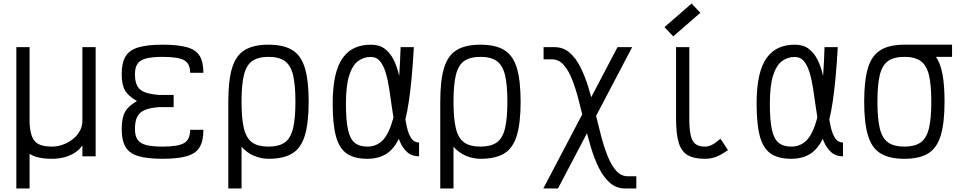

<svg xmlns="http://www.w3.org/2000/svg" viewBox="-20 -885 5440 1087"><path d="M72.5 182V-618H147.5V-187Q150.5 -136.5 163.2 -107.5Q176 -78.5 203 -66.8Q230 -55 275 -55Q304 -55 334.2 -65.5Q364.5 -76 390 -95.5Q415.5 -115 431 -142Q446.5 -169 446.5 -202.5V-618H521.5V0H446.5V-62Q429.5 -36.5 402.2 -19.5Q375 -2.5 342.2 5.8Q309.5 14 275 14Q233 14 201.8 7.2Q170.5 0.5 147.5 -14V182Z M900.5 14Q813 14 762.2 -1.5Q711.5 -17 690.2 -53.8Q669 -90.5 669 -154Q669 -217 687.8 -251.2Q706.5 -285.5 755.5 -313Q706.5 -340.5 687.8 -373.2Q669 -406 669 -465Q669 -528.5 690.2 -564.8Q711.5 -601 762.2 -616.5Q813 -632 900.5 -632Q988.5 -632 1039 -617.5Q1089.5 -603 1110.5 -568.5Q1131.5 -534 1131.5 -473H1056.5Q1056.5 -524.5 1023 -543.8Q989.5 -563 900.5 -563Q841.5 -563 807.2 -554Q773 -545 758.5 -523.8Q744 -502.5 744 -465Q744 -424.5 756.5 -399.8Q769 -375 799.2 -363.2Q829.5 -351.5 881 -347.5H963V-278.5H881Q829.5 -275 799.2 -262Q769 -249 756.5 -223.2Q744 -197.5 744 -154Q744 -116.5 758.5 -94.8Q773 -73 807.2 -64Q841.5 -55 900.5 -55Q989.5 -55 1023 -75.5Q1056.5 -96 1056.5 -150H1131.5Q1131.5 -88 1110.5 -52.2Q1089.5 -16.5 1039 -1.2Q988.5 14 900.5 14Z M1500 14Q1458.5 14 1417.8 -3Q1377 -20 1344.2 -58Q1311.5 -96 1292 -157.8Q1272.5 -219.5 1272.5 -309Q1272.5 -429 1293.8 -499.8Q1315 -570.5 1364.8 -601.2Q1414.5 -632 1500 -632Q1586 -632 1635.5 -601.2Q1685 -570.5 1706.2 -499.8Q1727.5 -429 1727.5 -309Q1727.5 -190 1706.2 -118.8Q1685 -47.5 1635.5 -16.8Q1586 14 1500 14ZM1272.5 182V-308.5H1347.5V182ZM1500 -55Q1558.5 -55 1591.8 -78.2Q1625 -101.5 1638.8 -157Q1652.5 -212.5 1652.5 -309Q1652.5 -406.5 1638.8 -461.5Q1625 -516.5 1591.8 -539.8Q1558.5 -563 1500 -563Q1441.5 -563 1408.2 -539.8Q1375 -516.5 1361.2 -461.5Q1347.5 -406.5 1347.5 -309Q1347.5 -212.5 1361.2 -157Q1375 -101.5 1408.2 -78.2Q1441.5 -55 1500 -55Z M2352.5 -78V0Q2312 0 2285.5 -23.5Q2259 -47 2242.5 -87.2Q2226 -127.5 2215.8 -177.5Q2205.5 -227.5 2198.2 -281Q2191 -334.5 2183.2 -384.5Q2175.5 -434.5 2163.2 -474.8Q2151 -515 2131.2 -538.8Q2111.5 -562.5 2080 -562.5Q2039 -563 2007 -539Q1975 -515 1956.8 -457.2Q1938.5 -399.5 1938.5 -298Q1938.5 -205.5 1949.8 -152.5Q1961 -99.5 1987.5 -77.2Q2014 -55 2060 -55Q2104.5 -55 2137.5 -82.2Q2170.5 -109.5 2193.2 -173.2Q2216 -237 2229.5 -345.8Q2243 -454.5 2248 -618H2323Q2313 -436.5 2295.2 -314.8Q2277.5 -193 2247.5 -120.5Q2217.5 -48 2171.8 -17Q2126 14 2060 14Q1986 14 1943 -15.8Q1900 -45.5 1881.8 -114Q1863.5 -182.5 1863.5 -298Q1863.5 -391.5 1878.2 -455.5Q1893 -519.5 1921.5 -558.5Q1950 -597.5 1990 -614.8Q2030 -632 2080 -632Q2127.5 -632 2158.5 -608.8Q2189.5 -585.5 2209 -545.8Q2228.5 -506 2239.5 -457Q2250.5 -408 2256.8 -355Q2263 -302 2268.8 -253Q2274.5 -204 2283.8 -164.2Q2293 -124.5 2309.2 -101.2Q2325.5 -78 2352.5 -78Z M2700 14Q2658.5 14 2617.8 -3Q2577 -20 2544.2 -58Q2511.5 -96 2492 -157.8Q2472.5 -219.5 2472.5 -309Q2472.5 -429 2493.8 -499.8Q2515 -570.5 2564.8 -601.2Q2614.5 -632 2700 -632Q2786 -632 2835.5 -601.2Q2885 -570.5 2906.2 -499.8Q2927.5 -429 2927.5 -309Q2927.5 -190 2906.2 -118.8Q2885 -47.5 2835.5 -16.8Q2786 14 2700 14ZM2472.5 182V-308.5H2547.5V182ZM2700 -55Q2758.5 -55 2791.8 -78.2Q2825 -101.5 2838.8 -157Q2852.5 -212.5 2852.5 -309Q2852.5 -406.5 2838.8 -461.5Q2825 -516.5 2791.8 -539.8Q2758.5 -563 2700 -563Q2641.5 -563 2608.2 -539.8Q2575 -516.5 2561.2 -461.5Q2547.5 -406.5 2547.5 -309Q2547.5 -212.5 2561.2 -157Q2575 -101.5 2608.2 -78.2Q2641.5 -55 2700 -55Z M3520 182Q3470 182 3434 151Q3398 120 3371.8 68Q3345.5 16 3326 -49Q3306.5 -114 3289.8 -183.5Q3273 -253 3256.2 -318Q3239.5 -383 3219 -435Q3198.5 -487 3170.8 -518Q3143 -549 3105 -549H3057.5V-618H3120Q3169 -618 3204.8 -587Q3240.5 -556 3266.5 -504Q3292.5 -452 3312.2 -387Q3332 -322 3348.8 -252.5Q3365.5 -183 3382.5 -118Q3399.5 -53 3420.2 -1Q3441 51 3468.8 82Q3496.5 113 3535 113H3582.5V182ZM3056 182 3476 -618H3559L3139 182Z M3970 14Q3908.5 14 3873 -6.8Q3837.5 -27.5 3822.5 -77.2Q3807.5 -127 3807.5 -212.5V-618H3882.5V-212.5Q3882.5 -153 3890.5 -118.5Q3898.5 -84 3917.8 -69.5Q3937 -55 3970 -55Q3991 -55 4010 -64.5Q4029 -74 4059 -99.5L4101.5 -35Q4061.5 -7.5 4033.2 3.2Q4005 14 3970 14ZM3791.5 -679 3742 -731.5 3895.5 -865 3945 -812.5Z M4752.5 -78V0Q4712 0 4685.5 -23.5Q4659 -47 4642.5 -87.2Q4626 -127.5 4615.8 -177.5Q4605.5 -227.5 4598.2 -281Q4591 -334.5 4583.2 -384.5Q4575.5 -434.5 4563.2 -474.8Q4551 -515 4531.2 -538.8Q4511.5 -562.5 4480 -562.5Q4439 -563 4407 -539Q4375 -515 4356.8 -457.2Q4338.5 -399.5 4338.5 -298Q4338.5 -205.5 4349.8 -152.5Q4361 -99.5 4387.5 -77.2Q4414 -55 4460 -55Q4504.5 -55 4537.5 -82.2Q4570.5 -109.5 4593.2 -173.2Q4616 -237 4629.5 -345.8Q4643 -454.5 4648 -618H4723Q4713 -436.5 4695.2 -314.8Q4677.5 -193 4647.5 -120.5Q4617.5 -48 4571.8 -17Q4526 14 4460 14Q4386 14 4343 -15.8Q4300 -45.5 4281.8 -114Q4263.5 -182.5 4263.5 -298Q4263.5 -391.5 4278.2 -455.5Q4293 -519.5 4321.5 -558.5Q4350 -597.5 4390 -614.8Q4430 -632 4480 -632Q4527.5 -632 4558.5 -608.8Q4589.5 -585.5 4609 -545.8Q4628.5 -506 4639.5 -457Q4650.5 -408 4656.8 -355Q4663 -302 4668.8 -253Q4674.5 -204 4683.8 -164.2Q4693 -124.5 4709.2 -101.2Q4725.5 -78 4752.5 -78Z M5100 14Q5014.5 14 4964.8 -16.8Q4915 -47.5 4893.8 -118.8Q4872.5 -190 4872.5 -309Q4872.5 -429 4893.8 -499.8Q4915 -570.5 4964.8 -601.2Q5014.5 -632 5100 -632Q5164.5 -632 5208.2 -616.5Q5252 -601 5278 -564.5Q5304 -528 5315.8 -465.5Q5327.5 -403 5327.5 -309Q5327.5 -190 5306.2 -118.8Q5285 -47.5 5235.5 -16.8Q5186 14 5100 14ZM5100 -55Q5158.5 -55 5191.8 -78.2Q5225 -101.5 5238.8 -157Q5252.5 -212.5 5252.5 -309Q5252.5 -406.5 5238.8 -461.5Q5225 -516.5 5191.8 -539.8Q5158.5 -563 5100 -563Q5041.5 -563 5008.2 -539.8Q4975 -516.5 4961.2 -461.5Q4947.5 -406.5 4947.5 -309Q4947.5 -212.5 4961.2 -157Q4975 -101.5 5008.2 -78.2Q5041.5 -55 5100 -55ZM5100 -563V-632H5370V-563Z"/></svg>

Font: Victor Mono Thin
Style: Regular
Weight: 100
Monospace: yes
Designer: Rune Bjørnerås
Version: Version 1.561;gftools[0.9.30]